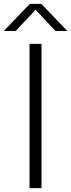

<svg xmlns="http://www.w3.org/2000/svg" viewBox="-56 -965 366 985"><path d="M95.5 0V-740H157V0ZM-36.5 -806 97 -945H156L289.5 -806H228.5L126.5 -915L24.5 -806Z"/></svg>

Font: Encode Sans SemiExpanded SemiExpanded Light
Style: Regular
Weight: 300
Width: 6
Designer: Multiple Designers
Foundry: Impallari Type
Version: Version 3.000; ttfautohint (v1.8.3) -l 8 -r 50 -G 200 -x 14 